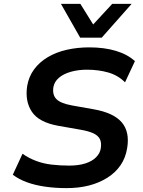

<svg xmlns="http://www.w3.org/2000/svg" viewBox="-20 -959 739 989"><path d="M322 10Q265 10 212.5 2.5Q160 -5 118 -20.5Q76 -36 46 -59L96 -167Q127 -145 165 -130.5Q203 -116 246.5 -111Q290 -106 336 -106Q384 -106 419 -117Q454 -128 474.5 -148.5Q495 -169 499 -194Q504 -225 494 -243.5Q484 -262 459.5 -273Q435 -284 394 -291L280 -311Q180 -329 144 -383.5Q108 -438 120 -516Q128 -564 155.5 -601.5Q183 -639 226 -664.5Q269 -690 323.5 -702.5Q378 -715 440 -715Q517 -715 577 -697Q637 -679 675 -644L624 -535Q588 -571 538 -585.5Q488 -600 428 -600Q382 -600 344 -589Q306 -578 283 -558Q260 -538 255 -510Q249 -471 270 -449Q291 -427 350 -416L463 -396Q565 -378 607 -329Q649 -280 635 -196Q627 -146 601 -108Q575 -70 533 -43.5Q491 -17 438.5 -3.5Q386 10 322 10ZM393 -765 294 -939H394L460 -833L558 -939H658L504 -765Z"/></svg>

Font: Nunito Sans 6pt
Style: Bold Italic
Weight: 700
Italic angle: -9°
Version: Version 3.101;gftools[0.9.27]